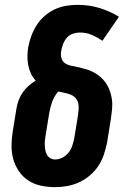

<svg xmlns="http://www.w3.org/2000/svg" viewBox="-20 -763 540 791"><path d="M207 8Q178 8 149 2Q120 -4 97 -19Q74 -34 58 -57.5Q42 -81 34.5 -108Q27 -135 27.5 -165Q28 -195 33 -225L48 -317Q51 -334 57 -350.5Q63 -367 73.5 -382Q84 -397 97.5 -409Q111 -421 127 -431Q115 -444 107.5 -460Q100 -476 96.5 -493.5Q93 -511 93 -529.5Q93 -548 96 -567Q100 -590 108.5 -613.5Q117 -637 130.5 -658.5Q144 -680 163.5 -697Q183 -714 205.5 -724.5Q228 -735 252 -739Q276 -743 300 -743Q347 -743 390 -730Q433 -717 470 -694L402 -595Q382 -609 359 -619Q336 -629 309 -629Q295 -629 280 -624Q265 -619 255 -607Q245 -595 239.5 -580.5Q234 -566 232 -552Q229 -537 233.5 -522.5Q238 -508 250 -501Q262 -494 276.5 -491.5Q291 -489 305.5 -485.5Q320 -482 334 -478Q348 -474 361 -467.5Q374 -461 385 -453Q396 -445 405.5 -434.5Q415 -424 422 -411.5Q429 -399 433.5 -385.5Q438 -372 440.5 -357.5Q443 -343 442.5 -328Q442 -313 440 -298Q438 -283 436 -268L421 -175Q416 -151 408 -126.5Q400 -102 385.5 -80Q371 -58 350.5 -40.5Q330 -23 306 -12Q282 -1 257 3.5Q232 8 207 8ZM207 -106Q223 -106 238 -114Q253 -122 263 -135Q273 -148 278 -163.5Q283 -179 286 -194L301 -286Q303 -300 304 -313.5Q305 -327 302 -339Q299 -351 290.5 -360Q282 -369 270 -373.5Q258 -378 245.5 -380.5Q233 -383 220 -386Q212 -377 205.5 -366Q199 -355 195 -344Q191 -333 188 -321.5Q185 -310 183 -298L168 -206Q166 -195 165 -184.5Q164 -174 164.5 -163.5Q165 -153 167 -143Q169 -133 174 -124.5Q179 -116 188 -111Q197 -106 207 -106Z"/></svg>

Font: Iosevka Slab Heavy Oblique
Style: Regular
Weight: 900
Italic angle: -9°
Monospace: yes
Designer: Belleve Invis
Foundry: Belleve Invis
Version: Version 11.1.1; ttfautohint (v1.8.3)